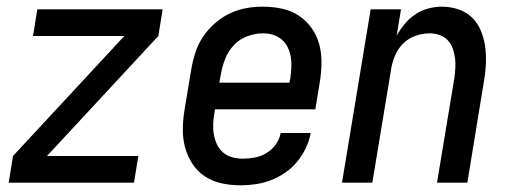

<svg xmlns="http://www.w3.org/2000/svg" viewBox="-20 -548 1540 576"><path d="M6 0 19 -80 353 -440H79L92 -520H468L455 -440L121 -80H395L382 0Z M702 8Q673 8 645 2Q617 -4 594.5 -19Q572 -34 557 -57Q542 -80 535 -106.5Q528 -133 528.5 -162Q529 -191 534 -221L554 -341Q558 -365 566 -390Q574 -415 589 -437.5Q604 -460 624.5 -478Q645 -496 669 -507.5Q693 -519 718 -523.5Q743 -528 768 -528Q798 -528 826 -522Q854 -516 876.5 -501Q899 -486 915 -463.5Q931 -441 938 -414Q945 -387 944.5 -358Q944 -329 939 -299L926 -220H625L623 -207Q620 -191 619.5 -174.5Q619 -158 622 -142.5Q625 -127 631.5 -113.5Q638 -100 650 -90Q662 -80 677.5 -76Q693 -72 709 -72Q727 -72 745 -75.5Q763 -79 779.5 -89Q796 -99 807.5 -115Q819 -131 822 -149H912Q908 -126 897.5 -104Q887 -82 871.5 -63Q856 -44 835.5 -30Q815 -16 793 -7.5Q771 1 747.5 4.5Q724 8 702 8ZM848 -300 851 -313Q853 -329 854 -345Q855 -361 852.5 -376.5Q850 -392 843.5 -405.5Q837 -419 825.5 -429Q814 -439 799.5 -443.5Q785 -448 769 -448Q746 -448 722.5 -439.5Q699 -431 682 -413Q665 -395 656 -372.5Q647 -350 643 -327L638 -300Z M1006 0 1092 -520H1183L1170 -441Q1180 -459 1194 -476Q1208 -493 1226 -505Q1244 -517 1265 -522.5Q1286 -528 1306 -528Q1332 -528 1356.5 -519.5Q1381 -511 1398 -493.5Q1415 -476 1424 -452.5Q1433 -429 1436 -404Q1439 -379 1437.5 -352.5Q1436 -326 1431 -299L1382 0H1291L1343 -313Q1345 -328 1346 -343.5Q1347 -359 1345 -374Q1343 -389 1338 -403Q1333 -417 1323 -427.5Q1313 -438 1298.5 -443Q1284 -448 1269 -448Q1248 -448 1226.5 -440.5Q1205 -433 1189 -417Q1173 -401 1164.5 -380Q1156 -359 1153 -338L1097 0Z"/></svg>

Font: Iosevka Medium Oblique
Style: Regular
Weight: 500
Italic angle: -9°
Monospace: yes
Designer: Belleve Invis
Foundry: Belleve Invis
Version: Version 32.5.0; ttfautohint (v1.8.4)